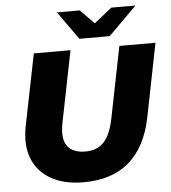

<svg xmlns="http://www.w3.org/2000/svg" viewBox="-60 -964 921 1033"><g transform="rotate(-5 400.0 -447.5)"><path d="M350 14Q245 14 174 -26.5Q103 -67 74.5 -140Q46 -213 65 -312L143 -700H341L264 -315Q247 -230 276.5 -190Q306 -150 374 -150Q436 -150 473 -188Q510 -226 528 -315L605 -700H800L721 -303Q689 -146 596.5 -66Q504 14 350 14ZM394 -757 286 -909H409L484 -833L580 -909H710L558 -757Z"/></g></svg>

Font: Montserrat ExtraBold
Style: Italic
Weight: 800
Italic angle: -11.3°
Designer: Julieta Ulanovsky
Foundry: Julieta Ulanovsky
Version: Version 9.000; ttfautohint (v1.8.4.7-5d5b)